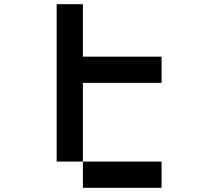

<svg xmlns="http://www.w3.org/2000/svg" viewBox="-20 -895 1040 915"><path d="M250 -875H375V-625H750V-500H375V-125H250ZM375 -125H750V0H375Z"/></svg>

Font: Dogica
Style: Regular
Weight: 400
Monospace: yes
Designer: Roberto Mocci
Version: Version 001.012